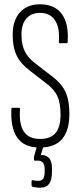

<svg xmlns="http://www.w3.org/2000/svg" viewBox="-20 -681 378 894"><path d="M165 6Q115 6 85 -15.5Q55 -37 42.5 -77Q30 -117 33 -173Q33 -179 38 -179H68Q74 -179 73 -173Q68 -102 91.5 -68Q115 -34 167 -34Q215 -34 238.5 -61.5Q262 -89 262 -148Q262 -201 247 -233.5Q232 -266 194 -294L119 -352Q76 -384 57.5 -422.5Q39 -461 39 -519Q39 -586 73 -623.5Q107 -661 166 -661Q235 -661 268 -615.5Q301 -570 295 -487Q295 -480 290 -480H258Q254 -480 254 -487Q259 -552 236 -586.5Q213 -621 167 -621Q126 -621 103 -595Q80 -569 80 -520Q80 -474 95 -443Q110 -412 144 -386L218 -329Q250 -305 268.5 -280.5Q287 -256 295 -224.5Q303 -193 303 -150Q303 -74 269.5 -34Q236 6 165 6ZM167 193Q156 193 147.5 191.5Q139 190 132 189Q127 187 127 183V163Q127 157 132 158Q137 159 143 160Q149 161 158 161Q176 161 182 149.5Q188 138 188 118V107Q188 86 180 76.5Q172 67 156 67H142Q138 67 138 61Q138 58 138 53.5Q138 49 139 46L156 -14Q158 -18 161 -18H183Q188 -18 186 -12L170 41H175Q195 41 208.5 55Q222 69 222 103V120Q222 156 209 174.5Q196 193 167 193Z"/></svg>

Font: Sofia Sans Extra Condensed Light
Style: Regular
Weight: 300
Designer: Botio Nikoltchev, Ani Petrova
Foundry: lettersoup
Version: Version 4.101